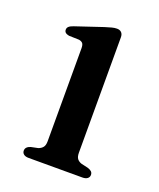

<svg xmlns="http://www.w3.org/2000/svg" viewBox="-98 -539 500 603"><g transform="rotate(20 152.0 -238.0)"><path d="M211 -455V-69.5Q211 -56 216.2 -49.2Q221.5 -42.5 231 -39.5L253 -34.5Q261.5 -32 266 -27.8Q270.5 -23.5 270.5 -16.5Q270.5 -9 264.5 -4.5Q258.5 0 248 0H68Q57.5 0 51.8 -4.5Q46 -9 46 -16.5Q46 -23 50.2 -27.5Q54.5 -32 62.5 -34.5L86.5 -39.5Q96 -43 101.2 -49.5Q106.5 -56 106.5 -69.5V-380.5Q106.5 -392 102.5 -396.8Q98.5 -401.5 90 -403L56 -404Q48 -405.5 44 -409Q40 -412.5 40 -418.5Q40 -425 44.8 -429.2Q49.5 -433.5 60 -437L151 -467.5Q165 -472 173.8 -474.2Q182.5 -476.5 190.5 -476.5Q200 -476.5 205.5 -471Q211 -465.5 211 -455Z"/></g></svg>

Font: Fraunces 10pt
Style: Regular
Weight: 400
Version: Version 1.000;[b76b70a41]